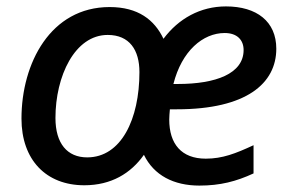

<svg xmlns="http://www.w3.org/2000/svg" viewBox="-20 -569 911 599"><path d="M243 9C327 9 388 -28 429 -86C460 -22 522 10 602 10C667 10 717 -3 771 -28V-116C715 -90 674 -74 622 -74C546 -74 508 -120 508 -196C508 -205 509 -217 510 -228H532C749 -228 842 -309 842 -417C842 -502 781 -549 685 -549C605 -549 537 -511 490 -448C462 -507 411 -547 322 -547C138 -547 47 -372 47 -199C47 -70 124 9 243 9ZM535 -307H521C547 -410 613 -466 681 -466C720 -466 740 -444 740 -413C740 -339 653 -307 535 -307ZM252 -78C190 -78 153 -121 153 -201C153 -331 213 -460 316 -460C384 -460 415 -413 415 -344C415 -197 358 -78 252 -78Z"/></svg>

Font: Noto Sans Medium
Style: Italic
Weight: 500
Italic angle: -12°
Designer: Monotype Design Team
Foundry: Monotype Imaging Inc.
Version: Version 2.013